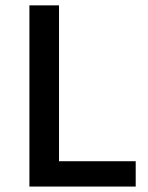

<svg xmlns="http://www.w3.org/2000/svg" viewBox="-20 -685 545 705"><path d="M478.3 0H88V-665.3H196.7V-93H478.3Z"/></svg>

Font: Khula Semibold
Style: Regular
Weight: 600
Designer: Erin McLaughlin, Steve Matteson
Version: Version 1.000;PS 1.0;hotconv 1.0.72;makeotf.lib2.5.5900; ttf